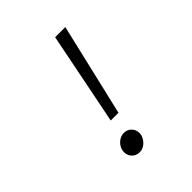

<svg xmlns="http://www.w3.org/2000/svg" viewBox="-201 -860 1001 1001"><g transform="rotate(-45 300.0 -359.0)"><path d="M264 -215 366 -727H441L321 -215ZM254.1 9Q229 9 212.5 -7.7Q196 -24.3 196 -49Q196 -67.9 206 -84.4Q216.1 -100.9 232 -111Q248 -121 267 -121Q291.3 -121 307.6 -104.3Q324 -87.7 324 -63Q324 -45 314 -28.5Q304 -12 288.5 -1.5Q273 9 254.1 9Z"/></g></svg>

Font: Red Hat Mono
Style: Italic
Weight: 300
Italic angle: -12°
Monospace: yes
Designer: Pentagram, MCKL
Foundry: Pentagram, MCKL
Version: Version 1.023